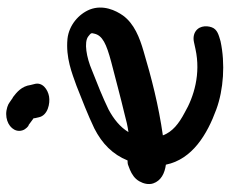

<svg xmlns="http://www.w3.org/2000/svg" viewBox="-82 -682 759 636"><g transform="rotate(-90 298.0 -364.5)"><path d="M8 -237C17 -211 41 -199 70 -195C88 -107 171 -58 253 -28C318 -4 405 2 479 -14C499 -20 518 -24 525 -43C532 -62 530 -91 503 -101C494 -104 485 -104 476 -102L453 -97C371 -79 295 -102 242 -133C206 -152 179 -173 167 -205C266 -219 359 -243 446 -269C491 -282 537 -300 564 -337C581 -361 601 -403 584 -447C569 -484 532 -516 487 -521C424 -527 373 -506 331 -491C283 -472 236 -454 190 -432C139 -406 104 -371 84 -322C79 -322 72 -322 66 -319L53 -314C39 -308 24 -299 15 -283C7 -269 3 -252 8 -237ZM253 -385C292 -404 337 -422 383 -440C425 -458 476 -467 495 -452C506 -443 507 -443 504 -432C498 -405 470 -392 410 -376C355 -362 293 -345 238 -332C216 -326 199 -322 178 -319C194 -346 221 -368 253 -385ZM199 -650H201C209 -644 216 -639 224 -633V-629L227 -616C233 -586 273 -578 296 -582C319 -586 345 -604 337 -631L334 -643C330 -673 310 -689 293 -702H292L276 -713C270 -718 254 -724 238 -724C206 -724 182 -704 182 -681C182 -666 191 -656 199 -650Z"/></g></svg>

Font: Stray Cat
Style: BlkExt
Weight: 900
Version: Version 1.0